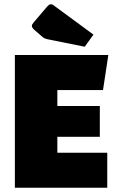

<svg xmlns="http://www.w3.org/2000/svg" viewBox="-20 -884 560 904"><path d="M250 -240V-165H485V0H50V-625H490L465 -460H250V-385H450V-240ZM379 -664 205 -699Q196 -701 190.5 -703.5Q185 -706 179 -711L141 -744Q130 -754 130 -762Q130 -769 139 -779L202 -853Q212 -864 220 -864Q226 -864 231 -860L420 -721Z"/></svg>

Font: Changa ExtraLight ExtraBold
Style: Regular
Weight: 800
Version: Version 3.002; ttfautohint (v1.8.2)